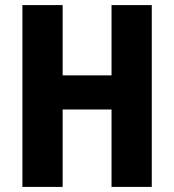

<svg xmlns="http://www.w3.org/2000/svg" viewBox="-20 -734 685 754"><path d="M576 0H418V-304H226V0H68V-714H226V-438H418V-714H576Z"/></svg>

Font: Noto Sans Arabic Cond ExtBd
Style: Regular
Weight: 800
Width: 3
Designer: Monotype Design Team, Nadine Chahine, Nizar Qandah and Khaled Hosny
Foundry: Monotype Imaging Inc.
Version: Version 2.012; ttfautohint (v1.8.4.7-5d5b)